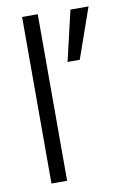

<svg xmlns="http://www.w3.org/2000/svg" viewBox="-84 -782 533 832"><g transform="rotate(-10 182.5 -366.5)"><path d="M73.7 0V-732.9H142.6V0ZM233.9 -506.8 285.6 -728H365.2L287.6 -506.8Z"/></g></svg>

Font: Ride Light
Style: Regular
Weight: 300
Version: Version 3.000